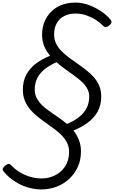

<svg xmlns="http://www.w3.org/2000/svg" viewBox="-75 -1023 883 1487"><path d="M246 444Q197 444 152.5 432Q108 420 69.5 399.5Q31 379 0.5 353.5Q-30 328 -50 301Q-58 290 -52 279.5Q-46 269 -34 259Q-20 248 -9.5 246.5Q1 245 12 257Q35 283 71.5 306.5Q108 330 153 344.5Q198 359 247 359Q289 359 327.5 345Q366 331 396 304.5Q426 278 443 240Q460 202 460 153Q460 114 444.5 83Q429 52 403.5 26Q378 0 346 -24Q314 -48 280.5 -71.5Q247 -95 215 -120.5Q183 -146 157.5 -176.5Q132 -207 117 -244.5Q102 -282 102 -328Q102 -397 130 -447Q158 -497 206 -532.5Q254 -568 313 -591Q285 -624 268 -664Q251 -704 251 -754Q251 -808 269 -853Q287 -898 320.5 -932Q354 -966 402 -984.5Q450 -1003 511 -1003Q563 -1003 615.5 -983Q668 -963 712 -933Q756 -903 782 -869Q791 -858 787.5 -847Q784 -836 770 -825Q758 -815 746 -813.5Q734 -812 725 -822Q701 -847 667.5 -868.5Q634 -890 594.5 -904Q555 -918 510 -918Q460 -918 422.5 -899Q385 -880 364.5 -843.5Q344 -807 344 -755Q344 -717 359.5 -685.5Q375 -654 401 -627.5Q427 -601 459.5 -577Q492 -553 526.5 -529Q561 -505 593.5 -479.5Q626 -454 652.5 -424Q679 -394 694 -357.5Q709 -321 709 -276Q709 -207 680 -156.5Q651 -106 602 -71Q553 -36 494 -12Q520 21 536 60.5Q552 100 552 151Q552 215 528 268.5Q504 322 462 361.5Q420 401 364.5 422.5Q309 444 246 444ZM443 -63Q497 -85 535.5 -115Q574 -145 595 -184.5Q616 -224 616 -275Q616 -303 605 -327.5Q594 -352 574.5 -373.5Q555 -395 529.5 -415Q504 -435 475.5 -455Q447 -475 418.5 -496Q390 -517 363 -541Q310 -518 272 -488Q234 -458 214 -418.5Q194 -379 194 -329Q194 -298 205 -272.5Q216 -247 235 -225Q254 -203 279 -183.5Q304 -164 332 -145Q360 -126 388.5 -106Q417 -86 443 -63Z"/></svg>

Font: Playwrite AU SA
Style: Regular
Weight: 400
Designer: Veronika Burian, José Scaglione
Foundry: TypeTogether
Version: Version 1.002